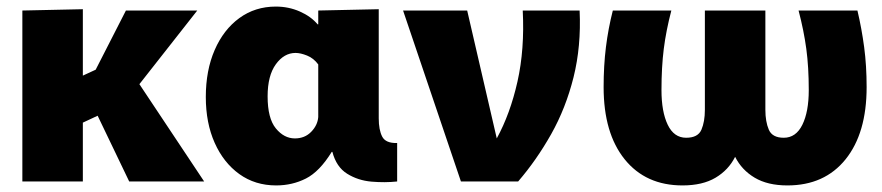

<svg xmlns="http://www.w3.org/2000/svg" viewBox="-20 -552 2684 584"><path d="M48 -520 232 -524V-322L271 -340L363 -520H580L404 -296L601 0H373L277 -200L232 -179V0H48Z M820 12Q756 12 708 -22.5Q660 -57 633 -117.5Q606 -178 606 -257Q606 -338 633 -400Q660 -462 708 -497Q756 -532 819 -532Q858 -532 892 -517Q926 -502 946 -478H948V-520L1132 -524V-192Q1132 -157 1142.5 -136.5Q1153 -116 1188 -117V0Q1151 4 1110 0.5Q1069 -3 1036 -23.5Q1003 -44 991 -90H989Q952 -30 910.5 -9Q869 12 820 12ZM877 -131Q907 -131 926.5 -151Q946 -171 948 -196V-356Q934 -375 914 -383Q894 -391 879 -391Q844 -391 819 -356.5Q794 -322 794 -259Q794 -192 819 -161.5Q844 -131 877 -131Z M1206 -520H1401L1491 -131Q1532 -206 1554 -304Q1576 -402 1570 -520H1743Q1748 -411 1724.5 -317Q1701 -223 1656.5 -144Q1612 -65 1556 0H1382Z M2056 12Q1944 12 1880 -67.5Q1816 -147 1816 -287Q1816 -352 1823 -408.5Q1830 -465 1844 -520H2022Q2006 -459 1999 -403.5Q1992 -348 1992 -278Q1992 -212 2011 -172.5Q2030 -133 2067 -133Q2103 -133 2113.5 -157.5Q2124 -182 2124 -218V-520H2308V-218Q2308 -182 2318.5 -157.5Q2329 -133 2364 -133Q2401 -133 2420.5 -172.5Q2440 -212 2440 -278Q2440 -348 2432.5 -403.5Q2425 -459 2409 -520H2588Q2601 -465 2608.5 -408.5Q2616 -352 2616 -287Q2616 -147 2552 -67.5Q2488 12 2375 12Q2315 12 2275.5 -11.5Q2236 -35 2216 -75Q2196 -35 2156.5 -11.5Q2117 12 2056 12Z"/></svg>

Font: Murecho ExtraBold
Style: Regular
Weight: 800
Designer: Neil Summerour
Foundry: Positype
Version: Version 1.010; ttfautohint (v1.8.3)